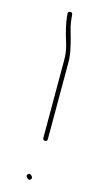

<svg xmlns="http://www.w3.org/2000/svg" viewBox="-103 -698 367 697"><g transform="rotate(15 80.5 -349.0)"><path d="M103 -187C108.6 -187 111.5 -190 111.5 -196V-487C111.5 -503.7 108.6 -523.3 103 -546C100.6 -555.3 99 -562.2 98 -566.5C97 -570.8 94.2 -580.8 89.6 -596.3C85.1 -611.9 82 -628.1 80.5 -645L79.5 -656C78.8 -661.3 75.6 -663.7 70 -663C64.3 -662.3 61.8 -659.3 62.5 -654L63.5 -643C64.5 -631.9 67 -617.6 71 -600C72.6 -592.7 74.5 -585.5 76.5 -578.5C78.5 -571.5 82 -559.9 87 -543.6C92 -527.4 94.5 -508.5 94.5 -487V-196C94.5 -190 97.3 -187 103 -187ZM74.5 -54C70.5 -50 70.5 -46 74.5 -42C79.9 -34.7 84.9 -33.6 89.5 -38.5C93.5 -42.8 93 -47.5 88 -52.5C83 -57.5 78.5 -58 74.5 -54Z"/></g></svg>

Font: Proton
Style: BkExt
Weight: 500
Version: Version 1.017